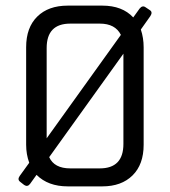

<svg xmlns="http://www.w3.org/2000/svg" viewBox="-20 -663 605 683"><path d="M491 -495V-148Q491 -78 451.5 -39Q412 0 344 0H221Q151 0 110 -41L87 -9Q78 3 66 -5L52 -16Q41 -24 50 -37L84 -84Q73 -114 73 -148V-495Q73 -565 112.5 -604Q152 -643 221 -643H344Q415 -643 454 -601L477 -633Q487 -645 498 -637L513 -627Q524 -620 515 -606L481 -558Q491 -528 491 -495ZM146 -492V-171L410 -539Q390 -579 335 -579H230Q146 -579 146 -492ZM419 -151V-472L155 -104Q173 -64 230 -64H335Q419 -64 419 -151Z"/></svg>

Font: Rajdhani Medium
Style: Regular
Weight: 500
Designer: Satya Rajpurohit, Jyotish Sonowal
Foundry: Indian Type Foundry
Version: Version 1.201 February 1, 2022